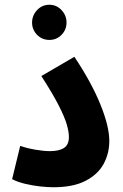

<svg xmlns="http://www.w3.org/2000/svg" viewBox="-20 -782 518 808"><path d="M31 -28 65 -168Q94 -158 129 -152Q164 -146 190 -146Q229 -146 249.5 -159.5Q270 -173 270 -206Q270 -226 261.5 -256.5Q253 -287 228 -336.5Q203 -386 154 -462L293 -543Q365 -435 402.5 -342.5Q440 -250 440 -189Q440 -136 416 -92Q392 -48 340 -21Q288 6 205 6Q180 6 148.5 2.5Q117 -1 85.5 -8.5Q54 -16 31 -28ZM188 -614Q157 -614 136 -635.5Q115 -657 115 -687Q115 -717 136 -739.5Q157 -762 188 -762Q218 -762 239 -739.5Q260 -717 260 -687Q260 -657 239 -635.5Q218 -614 188 -614Z"/></svg>

Font: Noto Sans Arabic UI Cn XBd
Style: Regular
Weight: 800
Width: 3
Designer: Monotype Design Team, Nadine Chahine and Nizar Qandah
Foundry: Monotype Imaging Inc.
Version: Version 2.010; ttfautohint (v1.8.4.7-5d5b)